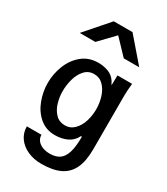

<svg xmlns="http://www.w3.org/2000/svg" viewBox="-251 -955 1102 1269"><g transform="rotate(30 300.0 -320.0)"><path d="M76.5 40H188Q188 65.5 203 84Q218 102.5 242.8 111.8Q267.5 121 297 121Q342 121 370 102Q398 83 412 38.5Q426 -6 426 -82.5H418.5Q397.5 -40 356.8 -21Q316 -2 265 -2Q196.5 -2 148.5 -43Q100.5 -84 76.5 -148Q52.5 -212 52.5 -279Q52.5 -347 78 -412Q103.5 -477 154.2 -518.8Q205 -560.5 277 -560.5Q318.5 -560.5 353.8 -547Q389 -533.5 410.5 -501.5L415.5 -492.5Q419 -486 422.2 -480.2Q425.5 -474.5 425.5 -477.5L427 -551H538.5Q532.5 -491 532.5 -457.5V-49Q532.5 42.5 505.5 98.8Q478.5 155 423.5 181Q368.5 207 282 207Q224.5 207 177.5 186Q130.5 165 103.5 127Q76.5 89 76.5 40ZM417.5 -286.5Q417.5 -333.5 403.5 -378.5Q389.5 -423.5 360.8 -452.8Q332 -482 290 -482Q247 -482 218.8 -450.8Q190.5 -419.5 177.8 -373.2Q165 -327 165 -280Q165 -235.5 177.8 -192.2Q190.5 -149 218.5 -120Q246.5 -91 289.5 -91Q331.5 -91 360.5 -120.2Q389.5 -149.5 403.5 -194.2Q417.5 -239 417.5 -286.5ZM227 -848.5H370L524.5 -669.5H406.5L298.5 -783L189.5 -669.5H70.5Z"/></g></svg>

Font: JuliaMono SemiBold
Style: Regular
Weight: 600
Monospace: yes
Designer: cormullion
Foundry: corm
Version: Version 0.055; ttfautohint (v1.8.4)